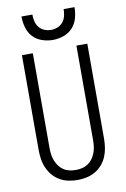

<svg xmlns="http://www.w3.org/2000/svg" viewBox="-102 -1008 705 1076"><g transform="rotate(-10 250.0 -470.5)"><path d="M250 8Q276 8 302 2.5Q328 -3 350.5 -16Q373 -29 390.5 -49Q408 -69 418 -93Q428 -117 432 -143Q436 -169 436 -195V-735H374V-195Q374 -177 371.5 -159Q369 -141 362.5 -124Q356 -107 345 -92Q334 -77 319 -67Q304 -57 286 -53Q268 -49 250 -49Q232 -49 214 -53Q196 -57 181 -67Q166 -77 155 -92Q144 -107 137.5 -124Q131 -141 128.5 -159Q126 -177 126 -195V-735H64V-195Q64 -169 68 -143Q72 -117 82.5 -93Q93 -69 110 -49Q127 -29 149.5 -16Q172 -3 198 2.5Q224 8 250 8ZM250 -789Q281 -789 311.5 -799.5Q342 -810 363 -833Q384 -856 392.5 -887Q401 -918 401 -949H339Q339 -930 334.5 -910.5Q330 -891 318 -876Q306 -861 287.5 -853.5Q269 -846 250 -846Q231 -846 212.5 -853.5Q194 -861 182 -876Q170 -891 165.5 -910.5Q161 -930 161 -949H99Q99 -918 107.5 -887Q116 -856 137 -833Q158 -810 188.5 -799.5Q219 -789 250 -789Z"/></g></svg>

Font: Iosevka SS09 Light
Style: Regular
Weight: 300
Monospace: yes
Designer: Belleve Invis
Foundry: Belleve Invis
Version: Version 5.2.1; ttfautohint (v1.8.3)